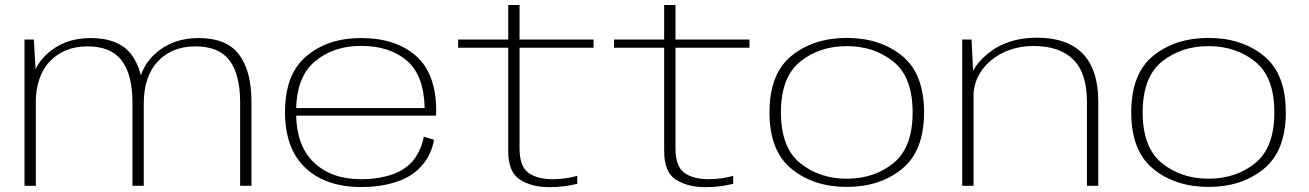

<svg xmlns="http://www.w3.org/2000/svg" viewBox="-20 -747 5265 772"><path d="M78.5 0H124V-452.5L116 -588H78.5ZM512.5 0H558V-338.5Q558 -462.5 507.8 -528.2Q457.5 -594 344 -594Q237 -594 167 -528.2Q97 -462.5 97 -345.5L123.5 -329Q123.5 -440.5 180.8 -500.5Q238 -560.5 332.5 -560.5Q426 -560.5 469.2 -503.8Q512.5 -447 512.5 -335.5ZM945.5 0H991V-338.5Q991 -462 941 -528Q891 -594 778 -594Q671 -594 600.8 -528Q530.5 -462 530.5 -345.5L558 -329Q558 -440.5 615 -500.5Q672 -560.5 766 -560.5Q860.5 -560.5 903 -503.8Q945.5 -447 945.5 -335.5Z M1432.5 5V-26.5Q1311.5 -26.5 1241.5 -94.5Q1170.5 -162 1170.5 -296.5Q1170.5 -436 1245 -499Q1319.5 -562.5 1432 -562.5Q1548 -562.5 1618 -501.5Q1684.5 -442.5 1687.5 -312.5H1162.5V-282H1733Q1734 -291 1734 -300.5Q1734 -449.5 1653 -522Q1571 -594 1432 -594Q1298 -594 1212.5 -521.5Q1126 -449.5 1126 -297Q1126 -148.5 1208.5 -71.5Q1290.5 5 1432.5 5ZM1432.5 -26.5V5Q1515 5 1578.5 -17.5Q1642.5 -39.5 1679.5 -85Q1716 -129 1725 -185L1684 -197.5Q1675 -148 1645.5 -107Q1615 -66.5 1558 -46Q1501.5 -26.5 1432.5 -26.5Z M2189 5.5Q2248 5.5 2301 -8V-40Q2253.5 -26.5 2202.5 -26.5Q2140 -26.5 2104.5 -52.2Q2069 -78 2069 -151V-555H2366.5V-588H2069V-727H2023.5V-588H1822V-555H2023.5V-139Q2023.5 -55 2070.5 -24.8Q2117.5 5.5 2189 5.5Z M2816 5.5Q2875 5.5 2928 -8V-40Q2880.5 -26.5 2829.5 -26.5Q2767 -26.5 2731.5 -52.2Q2696 -78 2696 -151V-555H2993.5V-588H2696V-727H2650.5V-588H2449V-555H2650.5V-139Q2650.5 -55 2697.5 -24.8Q2744.5 5.5 2816 5.5Z M3385 4.5Q3518 4.5 3606.8 -67.8Q3695.5 -140 3695.5 -295Q3695.5 -451 3606.8 -522.8Q3518 -594.5 3385 -594.5Q3251.5 -594.5 3162.8 -522.8Q3074 -451 3074 -295Q3074 -140 3162.8 -67.8Q3251.5 4.5 3385 4.5ZM3385 -28.5Q3275 -28.5 3197.5 -91Q3120 -153.5 3120 -295Q3120 -437 3197.5 -499.2Q3275 -561.5 3385 -561.5Q3495 -561.5 3572.2 -499.2Q3649.5 -437 3649.5 -295Q3649.5 -153.5 3572.2 -91Q3495 -28.5 3385 -28.5Z M3849 0H3894.5V-425L3886.5 -588H3849ZM4350.5 0H4396V-338Q4396 -467 4333.5 -531.2Q4271 -595.5 4149.5 -595.5Q4029 -595.5 3950 -529.8Q3871 -464 3871 -381L3893 -349Q3893 -443.5 3963.2 -502.8Q4033.5 -562 4136.5 -562Q4240.5 -562 4295.5 -507.5Q4350.5 -453 4350.5 -336.5Z M4839.5 4.5Q4972.5 4.5 5061.2 -67.8Q5150 -140 5150 -295Q5150 -451 5061.2 -522.8Q4972.5 -594.5 4839.5 -594.5Q4706 -594.5 4617.2 -522.8Q4528.5 -451 4528.5 -295Q4528.5 -140 4617.2 -67.8Q4706 4.5 4839.5 4.5ZM4839.5 -28.5Q4729.5 -28.5 4652 -91Q4574.5 -153.5 4574.5 -295Q4574.5 -437 4652 -499.2Q4729.5 -561.5 4839.5 -561.5Q4949.5 -561.5 5026.8 -499.2Q5104 -437 5104 -295Q5104 -153.5 5026.8 -91Q4949.5 -28.5 4839.5 -28.5Z"/></svg>

Font: Anybody Expanded ExtraLight
Style: Regular
Weight: 250
Width: 7
Version: Version 1.113;gftools[0.9.25]